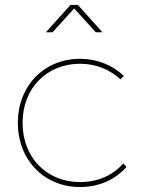

<svg xmlns="http://www.w3.org/2000/svg" viewBox="-20 -754 597 774"><path d="M264 -734 165 -624H192L279 -720L366 -624H393L294 -734ZM466 -434 479 -448C434 -491 372 -517 303 -517C159 -517 52 -409 52 -259C52 -108 159 0 303 0C379 0 445 -30 490 -81L477 -95C435 -47 374 -20 303 -20C169 -20 71 -118 71 -259C71 -399 169 -497 303 -497C368 -497 423 -473 466 -434Z"/></svg>

Font: Montserrat Thin
Style: Regular
Weight: 250
Designer: Julieta Ulanovsky
Foundry: Julieta Ulanovsky
Version: Version 4.000